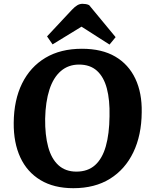

<svg xmlns="http://www.w3.org/2000/svg" viewBox="-20 -973 802 1008"><path d="M52 -328Q53 -448 96 -535Q139 -622 218.5 -669.5Q298 -717 410 -717Q515 -717 585 -676Q655 -635 690.5 -560Q726 -485 724 -383Q723 -263 680 -173.5Q637 -84 557.5 -34.5Q478 15 365 15Q263 15 192.5 -27.5Q122 -70 86.5 -147Q51 -224 52 -328ZM217 -350Q216 -264 233 -201.5Q250 -139 287 -105.5Q324 -72 381 -72Q441 -72 479 -106Q517 -140 535.5 -205Q554 -270 555 -363Q557 -448 541 -508.5Q525 -569 489 -601.5Q453 -634 395 -634Q339 -634 299.5 -600Q260 -566 239.5 -502.5Q219 -439 217 -350ZM587 -778 555 -739 408 -833 256 -740 227 -782 358 -922Q373 -938 386 -945.5Q399 -953 413 -953Q422 -953 431 -951.5Q440 -950 448 -946Z"/></svg>

Font: Literata
Style: Bold Italic
Weight: 700
Italic angle: -2°
Designer: Latin by Veronika Burian and Jose Scaglione. Greek by Irene Vlachou. Cyrillic by Vera Evstafieva
Foundry: TypeTogether
Version: Version 3.103;gftools[0.9.29]